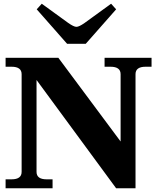

<svg xmlns="http://www.w3.org/2000/svg" viewBox="-20 -1010 843 1030"><path d="M177 -960 204 -990 346 -887Q376 -866 390 -866Q404 -866 434 -887L576 -990L603 -960L440 -775H340ZM10 -48H42Q96 -48 96 -88V-612Q96 -652 42 -652H10V-700H293L627 -251V-612Q627 -652 573 -652H541V-700H793V-652H761Q707 -652 707 -612V0H603L176 -581V-88Q176 -48 230 -48H262V0H10Z"/></svg>

Font: Taviraj Black
Style: Regular
Weight: 900
Designer: Katatrad Team
Foundry: CadsonDemak
Version: Version 1.001